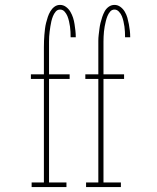

<svg xmlns="http://www.w3.org/2000/svg" viewBox="-20 -763 640 783"><path d="M331 0V-19H381V-441H328V-460H381V-571Q381 -584 381 -596.5Q381 -609 382.5 -621Q384 -633 385.5 -645.5Q387 -658 390 -670Q393 -682 397 -694Q401 -706 407 -717Q413 -728 423.5 -735.5Q434 -743 447 -743Q460 -743 471 -735Q482 -727 489 -715Q496 -703 499.5 -690.5Q503 -678 505.5 -664.5Q508 -651 509.5 -638Q511 -625 511 -611H490Q490 -622 489.5 -633Q489 -644 487.5 -654.5Q486 -665 483.5 -676Q481 -687 477 -697Q473 -707 465 -715.5Q457 -724 447 -724Q436 -724 429 -715.5Q422 -707 418 -697Q414 -687 411.5 -676.5Q409 -666 407 -655.5Q405 -645 404 -634.5Q403 -624 402.5 -613.5Q402 -603 402 -592.5Q402 -582 402 -571V-460H486V-441H402V-19H473V0ZM109 0V-19H159V-441H106V-460H159V-571Q159 -584 159.5 -596.5Q160 -609 161 -621Q162 -633 163.5 -645.5Q165 -658 168 -670Q171 -682 175 -694Q179 -706 185.5 -717Q192 -728 202 -735.5Q212 -743 225 -743Q238 -743 249 -735Q260 -727 267 -715Q274 -703 278 -690.5Q282 -678 284 -664.5Q286 -651 287.5 -638Q289 -625 289 -611H268Q268 -622 267.5 -633Q267 -644 265.5 -654.5Q264 -665 261.5 -676Q259 -687 255 -697Q251 -707 243.5 -715.5Q236 -724 225 -724Q214 -724 207 -715.5Q200 -707 196 -697Q192 -687 189.5 -676.5Q187 -666 185.5 -655.5Q184 -645 182.5 -634.5Q181 -624 180.5 -613.5Q180 -603 180 -592.5Q180 -582 180 -571V-460H264V-441H180V-19H251V0Z"/></svg>

Font: Iosevka HT Thin Extended
Style: Regular
Weight: 100
Width: 7
Monospace: yes
Designer: Belleve Invis
Foundry: Belleve Invis
Version: Version 32.3.0; ttfautohint (v1.8.4)